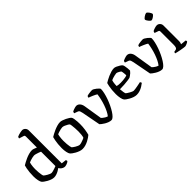

<svg xmlns="http://www.w3.org/2000/svg" viewBox="127 -1768 2736 2736"><g transform="rotate(-45 1494.5 -400.0)"><path d="M254.7 0Q229.6 0 202.2 -9.9Q174.7 -19.9 150.1 -33.7Q125.4 -47.5 107.9 -60.7Q90.4 -73.8 84 -81Q69.8 -98.3 61.9 -136.6Q54 -175 54 -220.3Q54 -261.3 57.5 -298.9Q61 -336.5 66.9 -367.1Q72.8 -397.7 78.8 -417.2Q93.3 -426.2 118.9 -440.2Q144.5 -454.3 175.8 -468.1Q207 -481.9 240 -491Q272.9 -500 302.5 -500Q317.3 -500 338.2 -492.3Q359.1 -484.7 380.2 -476V-699.9Q380.2 -706.9 377.1 -714.2Q374 -721.5 363.7 -724.5L292 -747.2Q293 -756.3 295.7 -763.2Q298.5 -770 301.3 -774Q311.3 -779.6 330.9 -785.6Q350.5 -791.7 371.6 -795.8Q392.7 -800 404.3 -800Q432 -800 451.5 -779.6Q471.1 -759.2 471.1 -729.8V-66.2L544 -57.9Q546 -55.4 548.8 -48.3Q551.6 -41.3 551.6 -33.7Q544.8 -25.2 530.4 -17.2Q516 -9.3 500.4 -4.7Q484.8 0 474 0Q455.4 0 438.3 -7.7Q421.2 -15.3 408.5 -27.9Q395.8 -40.4 389.1 -54.2Q371.4 -40.9 348.5 -28.3Q325.7 -15.8 302 -7.9Q278.2 0 254.7 0ZM274.6 -71.5Q284.6 -71.5 302.4 -76.1Q320.3 -80.7 341.5 -87.9Q362.7 -95 380.2 -102.5V-392.5Q363.3 -399.5 343 -407.1Q322.6 -414.7 303 -419.8Q283.4 -424.9 268.8 -424.9Q256.9 -424.9 235 -419.8Q213 -414.8 191.6 -407.8Q170.2 -400.9 159.8 -395.4Q156.1 -385 152.5 -365Q148.9 -345.1 146.7 -321.6Q144.6 -298.1 144.6 -275.7Q144.6 -240.7 147.6 -209.5Q150.6 -178.3 154.7 -156.7Q158.9 -135.1 163.3 -129Q167.2 -124.1 180.5 -114.9Q193.8 -105.6 210.8 -95.7Q227.9 -85.9 245.3 -78.7Q262.7 -71.5 274.6 -71.5Z M827.8 0Q801.9 0 774.1 -9.9Q746.3 -19.9 721.2 -33.7Q696.2 -47.5 677.9 -61.4Q659.6 -75.4 653.2 -82.6Q639.8 -99.1 631.9 -137.4Q624 -175.7 624 -220.3Q624 -260.5 627.7 -297.3Q631.3 -334.2 637.3 -365.2Q643.3 -396.2 649.5 -417.2Q664 -426.2 689.2 -440.2Q714.5 -454.3 745.3 -467.7Q776.1 -481.1 808.7 -490.6Q841.3 -500 870.2 -500Q888 -500 912 -491.7Q936 -483.5 961 -471.5Q985.9 -459.5 1004.8 -446.6Q1023.7 -433.7 1030.9 -424.5Q1038.9 -413.1 1043.5 -386.7Q1048.1 -360.2 1050.1 -330.4Q1052.1 -300.6 1052.1 -277.5Q1052.1 -221.3 1044.1 -169.3Q1036.1 -117.3 1026.7 -85.4Q1014.5 -74.6 993.4 -60.2Q972.4 -45.7 945.5 -31.9Q918.7 -18.1 888.5 -9Q858.3 0 827.8 0ZM840.9 -71.5Q854.9 -71.5 877.3 -78.2Q899.6 -84.8 919.5 -92.9Q939.5 -101 946.5 -105.2Q954.2 -123.6 957.6 -156.6Q961.1 -189.6 961.1 -219.7Q961.1 -252.3 958.7 -285.9Q956.3 -319.5 952.9 -344.8Q949.5 -370 945.3 -376.3Q941.4 -382 922.6 -393.5Q903.8 -404.9 880.5 -414.9Q857.2 -424.9 838.8 -424.9Q826.9 -424.9 804.5 -419.8Q782 -414.8 760.4 -407.8Q738.7 -400.9 728.2 -395.4Q724.5 -385 721.3 -364.5Q718.1 -344.1 716.1 -321Q714.1 -297.9 714.1 -277.3Q714.1 -241.7 717 -210.1Q719.9 -178.5 724 -156.8Q728.1 -135.1 731.8 -129Q735.7 -125.1 748.4 -115.4Q761 -105.6 777.7 -95.9Q794.4 -86.1 811.6 -78.8Q828.8 -71.5 840.9 -71.5Z M1408 0Q1385.2 0 1359.2 -9.4Q1333.2 -18.9 1309.9 -32.8Q1286.6 -46.7 1269 -60.3Q1251.5 -73.8 1244.3 -82L1191.2 -361Q1187.5 -377.5 1181.1 -398.4Q1174.7 -419.2 1153.6 -426.5L1101 -445.4Q1101.3 -456.5 1104.9 -463.9Q1108.6 -471.3 1110.4 -473.8Q1121.1 -479.6 1137.3 -485.6Q1153.5 -491.7 1169.5 -495.8Q1185.5 -500 1193.8 -500Q1226.8 -500 1249 -475.3Q1271.2 -450.6 1277.7 -409.4L1322.7 -130Q1329.4 -123.3 1342 -112.3Q1354.7 -101.3 1372.5 -91.1Q1390.2 -81 1409 -75.2Q1429.2 -99.7 1448.5 -138.3Q1467.8 -176.9 1483.7 -222.3Q1499.6 -267.7 1510.4 -314.3Q1521.3 -361 1526.4 -401.7Q1517.8 -408.5 1500.7 -417Q1483.5 -425.5 1464.1 -434Q1444.7 -442.4 1427.6 -449Q1410.4 -455.5 1401.4 -458.3Q1402.6 -467 1405.4 -474.5Q1408.2 -481.9 1411.7 -485.5Q1421.7 -490.2 1439.6 -493.1Q1457.5 -496 1477.6 -498Q1497.7 -500 1512 -500Q1523.4 -500 1540.8 -490.2Q1558.2 -480.4 1575.5 -466.4Q1592.8 -452.4 1604.3 -439.7Q1615.8 -427 1615.8 -420.5Q1615.8 -388.2 1606 -344.9Q1596.2 -301.5 1579.6 -254.4Q1562.9 -207.2 1541.4 -162Q1519.8 -116.8 1496.5 -80.3Q1473.3 -43.7 1450.4 -21.8Q1427.5 0 1408 0Z M1919.5 0Q1892.5 0 1863.5 -10Q1834.5 -20.1 1808.6 -34.5Q1782.8 -49 1764.9 -62Q1747 -75 1742.2 -81.8Q1729 -98.5 1721 -137.3Q1713 -176.1 1713 -219.6Q1713 -260.8 1716.7 -298.4Q1720.3 -336 1726.3 -366.8Q1732.3 -397.5 1738.5 -417.2Q1752.5 -426.2 1777.3 -440.1Q1802 -454 1832.6 -467.5Q1863.1 -480.9 1895.2 -490.5Q1927.3 -500 1956 -500Q1972 -500 1996.5 -489.1Q2021 -478.2 2043.5 -463.8Q2065.9 -449.5 2073.9 -438.5Q2080.1 -430.5 2084.7 -408.3Q2089.4 -386 2092.1 -360Q2094.9 -333.9 2094.5 -313Q2084.1 -298.2 2069.4 -284.7Q2054.6 -271.3 2039.9 -261.2Q2025.3 -251 2015.2 -245.5Q2005.2 -242.5 1974.2 -238Q1943.1 -233.5 1899 -230Q1854.9 -226.5 1804.1 -226.5Q1805.9 -193.6 1811 -164.8Q1816.1 -136 1820.8 -129Q1824.9 -124.9 1838.6 -115.6Q1852.3 -106.4 1869.3 -96.5Q1886.4 -86.6 1903.2 -79.5Q1920.1 -72.3 1930.8 -72.3Q1943 -72.3 1963.4 -75.3Q1983.9 -78.3 2006.5 -82.4Q2029 -86.5 2047.9 -90.5Q2066.7 -94.5 2075.7 -96.5Q2079.7 -93 2084 -86.3Q2088.2 -79.5 2088.5 -70.1Q2068.5 -54.1 2041.8 -37.7Q2015 -21.2 1983.7 -10.6Q1952.5 0 1919.5 0ZM1877.1 -283.6Q1901.7 -283.6 1927.9 -286Q1954 -288.4 1975.9 -292.8Q1997.8 -297.2 2008.7 -303Q2009.2 -315.1 2007.4 -333.1Q2005.6 -351.1 2003.5 -367.2Q2001.4 -383.2 1998.7 -388.8Q1997 -393 1983.5 -401.7Q1969.9 -410.5 1954 -417.7Q1938 -424.9 1926.8 -424.9Q1917.1 -424.9 1894.5 -419.8Q1871.8 -414.8 1849.5 -407.8Q1827.2 -400.9 1817.2 -394.6Q1812.8 -382.7 1809.5 -364.9Q1806.3 -347 1804.7 -327.7Q1803.1 -308.5 1803.1 -292Q1814 -288 1835.5 -285.8Q1857 -283.6 1877.1 -283.6Z M2430 0Q2407.2 0 2381.2 -9.4Q2355.2 -18.9 2331.9 -32.8Q2308.6 -46.7 2291 -60.3Q2273.5 -73.8 2266.3 -82L2213.2 -361Q2209.5 -377.5 2203.1 -398.4Q2196.7 -419.2 2175.6 -426.5L2123 -445.4Q2123.3 -456.5 2126.9 -463.9Q2130.6 -471.3 2132.4 -473.8Q2143.1 -479.6 2159.3 -485.6Q2175.5 -491.7 2191.5 -495.8Q2207.5 -500 2215.8 -500Q2248.8 -500 2271 -475.3Q2293.2 -450.6 2299.7 -409.4L2344.7 -130Q2351.4 -123.3 2364 -112.3Q2376.7 -101.3 2394.5 -91.1Q2412.2 -81 2431 -75.2Q2451.2 -99.7 2470.5 -138.3Q2489.8 -176.9 2505.7 -222.3Q2521.6 -267.7 2532.4 -314.3Q2543.3 -361 2548.4 -401.7Q2539.8 -408.5 2522.7 -417Q2505.5 -425.5 2486.1 -434Q2466.7 -442.4 2449.6 -449Q2432.4 -455.5 2423.4 -458.3Q2424.6 -467 2427.4 -474.5Q2430.2 -481.9 2433.7 -485.5Q2443.7 -490.2 2461.6 -493.1Q2479.5 -496 2499.6 -498Q2519.7 -500 2534 -500Q2545.4 -500 2562.8 -490.2Q2580.2 -480.4 2597.5 -466.4Q2614.8 -452.4 2626.3 -439.7Q2637.8 -427 2637.8 -420.5Q2637.8 -388.2 2628 -344.9Q2618.2 -301.5 2601.6 -254.4Q2584.9 -207.2 2563.4 -162Q2541.8 -116.8 2518.5 -80.3Q2495.3 -43.7 2472.4 -21.8Q2449.5 0 2430 0Z M2890.4 0Q2882.6 0 2860 -3.3Q2837.4 -6.5 2809.8 -11.7Q2782.2 -16.9 2757.8 -22.4Q2733.4 -28 2721.6 -32Q2721.6 -39.5 2724.9 -46.2Q2728.2 -52.8 2731 -56.4L2758.7 -61.1Q2769.7 -63.1 2777.6 -69.9Q2785.5 -76.6 2789.8 -92.9Q2794 -109.1 2794 -139.1V-399.9Q2794 -408.1 2790.8 -414.8Q2787.6 -421.5 2778.4 -424.5L2720.1 -444.6Q2721.1 -455 2724.4 -463Q2727.6 -471 2731 -474Q2747.3 -483.1 2774.6 -491.6Q2802 -500 2818.2 -500Q2846 -500 2865.5 -479.5Q2885 -459 2885 -429.8V-120.5Q2885 -100 2881.1 -84.8Q2877.2 -69.7 2873.4 -63.9L2957.1 -55.6Q2959.4 -52.4 2961.6 -46.7Q2963.9 -41 2963.9 -33Q2958.7 -25.4 2944.7 -17.9Q2930.8 -10.3 2916 -5.2Q2901.2 0 2890.4 0ZM2817.9 -602.2Q2811.3 -602.2 2801 -610.6Q2790.6 -619.1 2780.8 -631.3Q2770.9 -643.5 2764.3 -655.7Q2757.7 -667.9 2757.7 -675.4Q2757.7 -683 2766.7 -692.3Q2775.6 -701.6 2788.7 -710.5Q2801.9 -719.4 2815.1 -725.5Q2828.2 -731.5 2835.8 -731.5Q2843.3 -731.5 2853.1 -723.1Q2863 -714.6 2871.9 -702Q2880.9 -689.3 2887 -677.1Q2893.1 -664.9 2893.1 -656.5Q2893.1 -650 2884.7 -640.7Q2876.2 -631.4 2864 -622.4Q2851.8 -613.5 2839.1 -607.8Q2826.4 -602.2 2817.9 -602.2Z"/></g></svg>

Font: Texturina Medium
Style: Regular
Weight: 500
Designer: Guillermo Torres Carreño
Foundry: Omnibus-Type
Version: Version 1.003